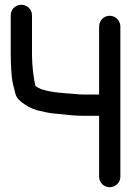

<svg xmlns="http://www.w3.org/2000/svg" viewBox="-20 -707 548 804"><path d="M395 -596V-311H331C316.4 -311 305.1 -312.6 287.9 -313.9L261.8 -315.9C219.8 -318.9 183.6 -323.3 152.3 -333.6C149.5 -334.7 136.3 -341.2 128.4 -347.1C121 -376.7 114 -433.2 114 -475V-643C114 -668.3 93 -687 69.5 -687C46 -687 25 -668.3 25 -643V-475C25 -459 25.7 -439.5 27 -416.6C29.1 -379.2 32 -359.8 39.9 -333.4L44.7 -313.9C49.6 -294.6 66.4 -281.1 83.1 -270.2C106.6 -254.1 126.9 -245.9 156.6 -240.6C178.1 -235 198.8 -231.5 223.8 -230.1C256.8 -226.2 293.8 -222 331 -222H395V33C395 57.3 414.7 77 439 77C462 77 484 59 484 33V-596C484 -620.8 463.8 -641 439 -641C413 -641 395 -619 395 -596Z"/></svg>

Font: Just Breathe
Style: Bd
Weight: 400
Foundry: Cannot Into Space Fonts
Version: Version 0.72